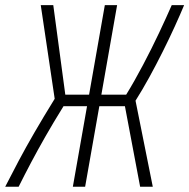

<svg xmlns="http://www.w3.org/2000/svg" viewBox="-54 -713 723 733"><path d="M224.1 0 278.3 -307.6H188.5Q148.9 -243.7 119.1 -191.4Q89.4 -139.2 64.9 -93Q40.5 -46.9 17.1 0H-34.2Q-8.8 -49.8 17.8 -99.9Q44.4 -149.9 77.6 -207.3Q110.8 -264.6 154.8 -335.9L101.6 -693.4H149.4L195.3 -351.6H286.1L346.2 -693.4H393.1L333 -351.6H427.7Q459 -402.3 491.9 -464.8Q524.9 -527.3 553.5 -587.9Q582 -648.4 601.6 -693.4H648.9Q634.3 -658.2 613.3 -612.1Q592.3 -565.9 567.1 -515.6Q542 -465.3 515.4 -417Q488.8 -368.7 463.4 -328.6L529.3 0H481L422.9 -307.6H325.2L271 0Z"/></svg>

Font: CaskaydiaCove NFP ExtraLight
Style: Italic
Weight: 200
Italic angle: -10°
Designer: Aaron Bell
Foundry: Saja Typeworks
Version: Version 2111.001; VTT 6.35;Nerd Fonts 3.1.1